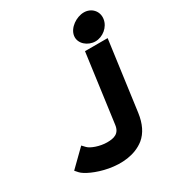

<svg xmlns="http://www.w3.org/2000/svg" viewBox="-178 -728 874 955"><g transform="rotate(-30 259.5 -251.0)"><path d="M29 54C62 92 256 167 371 76C405 48 426 5 434 -53L488 -451H358L305 -59C299 -11 266 -3 227 -3C186 -3 139 -20 124 -36L107 -54L14 37ZM428 -467C470 -467 512 -500 518 -544C524 -588 491 -621 449 -621C406 -621 355 -587 349 -544C343 -501 385 -467 428 -467Z"/></g></svg>

Font: Charger
Style: HemiRT
Weight: 900
Designer: Jasper
Foundry: Cannot Into Space Fonts
Version: Version 0.99